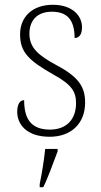

<svg xmlns="http://www.w3.org/2000/svg" viewBox="-20 -562 422 803"><path d="M188 10C277 10 336 -45 336 -133C336 -197 311 -239 217 -289C141 -330 103 -362 103 -421C103 -473 132 -513 197 -513C259 -513 292 -481 292 -403C312 -403 323 -419 323 -448C323 -496 283 -542 201 -542C117 -542 64 -493 64 -418C64 -344 100 -309 202 -251C281 -208 298 -178 298 -130C298 -65 260 -20 189 -20C108 -20 81 -67 81 -143C65 -143 52 -129 52 -94C52 -45 88 10 188 10ZM146 208V221H161C181 181 205 113 221 71V61H169C164 109 156 159 146 208Z"/></svg>

Font: Noto Serif Bengali SemiCondensed ExtraLight
Style: Regular
Weight: 200
Width: 4
Designer: Juan Bruce, Universal Thirst, Indian Type Foundry and the Monotype Design Team.
Foundry: Monotype Imaging Inc.
Version: Version 2.003